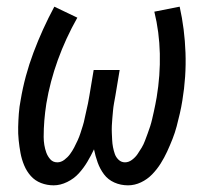

<svg xmlns="http://www.w3.org/2000/svg" viewBox="-20 -548 640 576"><path d="M141 8Q121 8 103 1Q85 -6 72.5 -20Q60 -34 52.5 -52Q45 -70 41.5 -89Q38 -108 36 -127.5Q34 -147 34.5 -167Q35 -187 36.5 -207.5Q38 -228 42 -248Q54 -320 80.5 -390.5Q107 -461 143 -528L212 -495Q177 -433 153.5 -368Q130 -303 119 -237Q117 -224 115.5 -211.5Q114 -199 113 -186.5Q112 -174 111.5 -162Q111 -150 111 -137.5Q111 -125 113 -113Q115 -101 119 -90Q123 -79 131 -70Q139 -61 152 -61Q163 -61 173 -68.5Q183 -76 190 -85.5Q197 -95 202.5 -105.5Q208 -116 213 -127Q218 -138 221.5 -149Q225 -160 228.5 -171Q232 -182 234 -193Q236 -204 239 -215.5Q242 -227 244 -238Q246 -249 248 -260L261 -338H339L326 -260Q324 -249 322 -238Q320 -227 319 -215.5Q318 -204 317 -193Q316 -182 315.5 -171Q315 -160 315.5 -149Q316 -138 316.5 -127.5Q317 -117 319 -106.5Q321 -96 324.5 -86Q328 -76 336 -68.5Q344 -61 355 -61Q366 -61 376 -68.5Q386 -76 392.5 -85.5Q399 -95 405 -105Q411 -115 415 -126Q419 -137 423 -147.5Q427 -158 430.5 -169Q434 -180 436.5 -191Q439 -202 441.5 -213Q444 -224 446 -234.5Q448 -245 450 -256Q461 -322 459.5 -387Q458 -452 443 -513L519 -528Q534 -461 536.5 -389.5Q539 -318 527 -246Q524 -227 519.5 -207.5Q515 -188 510 -169Q505 -150 497.5 -131Q490 -112 481.5 -93.5Q473 -75 462 -57.5Q451 -40 436.5 -25Q422 -10 403 -1Q384 8 364 8Q342 8 323 -0.5Q304 -9 292 -25Q280 -41 273 -60.5Q266 -80 262 -100Q253 -81 242 -62.5Q231 -44 216.5 -28Q202 -12 181.5 -2Q161 8 141 8Z"/></svg>

Font: Iosevka Extended
Style: Italic
Weight: 400
Width: 7
Italic angle: -9°
Monospace: yes
Designer: Belleve Invis
Foundry: Belleve Invis
Version: Version 32.5.0; ttfautohint (v1.8.4)